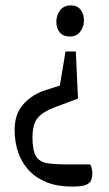

<svg xmlns="http://www.w3.org/2000/svg" viewBox="-20 -530 402 709"><path d="M246 159Q193 159 153.5 143.5Q114 128 87.5 100Q61 72 47.5 33.5Q34 -5 34 -50Q34 -110 67 -146Q100 -182 148 -197L201 -214L222 -340H260L268 -166L180 -133Q140 -118 120 -95.5Q100 -73 100 -22Q100 26 113 47Q126 68 153.5 72.5Q181 77 222 77H313Q317 84 319 93Q321 102 321 110Q321 124 316.5 135.5Q312 147 296.5 153Q281 159 246 159ZM238 -395Q214 -395 201 -410Q188 -425 188 -450Q188 -473 201.5 -491.5Q215 -510 242 -510Q265 -510 277.5 -494.5Q290 -479 290 -454Q290 -432 276.5 -413.5Q263 -395 238 -395Z"/></svg>

Font: Faustina Light
Style: Regular
Weight: 300
Designer: Alfonso Garcia
Foundry: http://www.omnibus-type.com
Version: Version 1.200